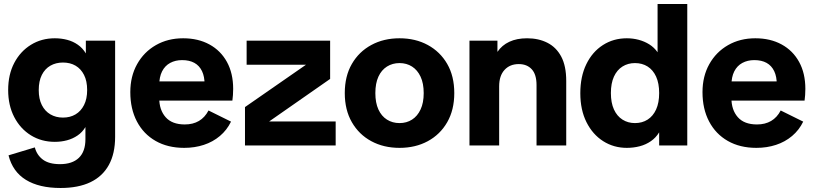

<svg xmlns="http://www.w3.org/2000/svg" viewBox="-20 -725 4058 957"><path d="M281.8 212Q175.2 212 109.1 171.4Q43 130.8 22.5 49.3L153.6 9.7Q163.6 48.1 194 70.7Q224.4 93.2 278.7 93.2Q340.4 93.2 373.1 61.7Q405.8 30.1 405.8 -31.2V-91.7Q390.7 -66.1 366.7 -49.8Q342.8 -33.4 314 -25.7Q285.2 -18 253.2 -18Q186.6 -18 134 -50.5Q81.4 -83.1 51 -141.4Q20.7 -199.7 20.7 -276.2Q20.7 -353.5 51 -411.3Q81.4 -469.1 134 -501.6Q186.6 -534.2 253.2 -534.2Q285.4 -534.2 314.8 -526.5Q344.1 -518.8 367.9 -502.1Q391.8 -485.5 407.9 -458.9V-522.2H553.8V-43.1Q553.8 40.5 522.5 97.3Q491.1 154.2 430.8 183.1Q370.5 212 281.8 212ZM293.8 -138.9Q329.7 -138.9 356.5 -154.9Q383.3 -170.8 398.8 -201.4Q414.4 -232 414.4 -276.2Q414.4 -321.2 398.8 -351.6Q383.3 -382.1 356.5 -397.7Q329.7 -413.3 293.8 -413.3Q258.6 -413.3 231.3 -397.7Q204 -382.1 188.5 -351.5Q173.1 -320.9 173.1 -275.9Q173.1 -232 188.5 -201.4Q204 -170.8 231.3 -154.9Q258.6 -138.9 293.8 -138.9Z M897.9 12Q816.2 12 755.8 -22.4Q695.3 -56.9 662.4 -119.6Q629.5 -182.2 629.5 -265.8Q629.5 -344.8 663.5 -405.4Q697.4 -466 757 -500.1Q816.6 -534.2 892.7 -534.2Q967.8 -534.2 1024 -503.4Q1080.2 -472.7 1111.2 -416.1Q1142.2 -359.6 1142.2 -282.1Q1142.2 -267.8 1141.1 -251.2Q1140 -234.6 1138.3 -223.7H699.2V-319.2H1044.3L999.7 -303.4Q1000 -343.1 986.9 -370.4Q973.8 -397.8 948.9 -411.6Q924 -425.4 887.8 -425.4Q854.2 -425.4 828.2 -411.4Q802.1 -397.3 787.8 -369.2Q773.6 -341.1 773.6 -299V-236.9Q773.6 -177.2 805.5 -141Q837.4 -104.7 901.1 -104.7Q941.9 -104.7 971.5 -122.1Q1001.2 -139.5 1019.3 -174.3L1131.5 -118.8Q1111.1 -76.7 1076.1 -47.2Q1041.1 -17.7 995.9 -2.9Q950.6 12 897.9 12Z M1201.1 0V-191.3L1505.4 -402.5H1209.3V-522.2H1625.5V-331.6L1321.5 -119.6H1653.1V0Z M1971.4 12Q1892.4 12 1830.7 -21.3Q1769 -54.6 1733.8 -115.9Q1698.5 -177.2 1698.5 -260.9Q1698.5 -345.4 1733.8 -406.3Q1769 -467.3 1830.7 -500.7Q1892.4 -534.2 1971.4 -534.2Q2050.7 -534.2 2112.3 -500.7Q2173.9 -467.3 2209.1 -406.3Q2244.3 -345.4 2244.3 -260.9Q2244.3 -177.2 2209.1 -115.9Q2173.9 -54.6 2112.3 -21.3Q2050.7 12 1971.4 12ZM1971.4 -111.5Q2006.6 -111.5 2033.7 -128.8Q2060.8 -146.1 2076.3 -179.4Q2091.9 -212.6 2091.9 -260.9Q2091.9 -309.6 2076.3 -342.8Q2060.8 -376 2033.7 -393.3Q2006.6 -410.6 1971.4 -410.6Q1936.3 -410.6 1908.8 -393.3Q1881.3 -376 1866.1 -342.8Q1850.9 -309.6 1850.9 -260.9Q1850.9 -212.6 1866.1 -179.4Q1881.3 -146.1 1908.8 -128.8Q1936.3 -111.5 1971.4 -111.5Z M2654.3 0V-301.1Q2654.3 -354 2630.4 -379.8Q2606.5 -405.6 2565.8 -405.6Q2521.3 -405.6 2494.7 -376.5Q2468 -347.5 2468 -294.7V0H2320V-522.2H2459.4V-466.5Q2481.6 -499.5 2518.8 -516.8Q2556.1 -534.2 2607.1 -534.2Q2664.3 -534.2 2708.3 -511.9Q2752.4 -489.7 2777.4 -442.9Q2802.3 -396.1 2802.3 -321.5V0Z M3104.3 12Q3039.1 12 2986.5 -21.4Q2933.9 -54.8 2903.2 -116.1Q2872.5 -177.4 2872.5 -260.5Q2872.5 -343.6 2902.5 -405.1Q2932.5 -466.7 2985.1 -500.4Q3037.7 -534.2 3104.3 -534.2Q3135 -534.2 3163.5 -526.6Q3192.1 -519 3216.3 -503.9Q3240.5 -488.8 3257.6 -464.6V-705H3405.6V0H3265.5V-65.4Q3249.4 -38.8 3224.5 -21.5Q3199.5 -4.1 3168.8 3.9Q3138 12 3104.3 12ZM3144.9 -111.5Q3180.8 -111.5 3207.9 -128.8Q3235.1 -146.1 3250.3 -179.4Q3265.5 -212.6 3265.5 -261.2Q3265.5 -309.8 3250.3 -343.1Q3235.1 -376.3 3207.9 -393.5Q3180.8 -410.6 3144.9 -410.6Q3110 -410.6 3082.7 -393.5Q3055.3 -376.3 3040.1 -343.1Q3024.9 -309.8 3024.9 -261.2Q3024.9 -212.6 3040.1 -179.4Q3055.3 -146.1 3082.7 -128.8Q3110 -111.5 3144.9 -111.5Z M3749.9 12Q3668.2 12 3607.8 -22.4Q3547.3 -56.9 3514.4 -119.6Q3481.5 -182.2 3481.5 -265.8Q3481.5 -344.8 3515.5 -405.4Q3549.4 -466 3609 -500.1Q3668.6 -534.2 3744.7 -534.2Q3819.8 -534.2 3876 -503.4Q3932.2 -472.7 3963.2 -416.1Q3994.2 -359.6 3994.2 -282.1Q3994.2 -267.8 3993.1 -251.2Q3992 -234.6 3990.3 -223.7H3551.2V-319.2H3896.3L3851.7 -303.4Q3852 -343.1 3838.9 -370.4Q3825.8 -397.8 3800.9 -411.6Q3776 -425.4 3739.8 -425.4Q3706.2 -425.4 3680.2 -411.4Q3654.1 -397.3 3639.8 -369.2Q3625.6 -341.1 3625.6 -299V-236.9Q3625.6 -177.2 3657.5 -141Q3689.4 -104.7 3753.1 -104.7Q3793.9 -104.7 3823.5 -122.1Q3853.2 -139.5 3871.3 -174.3L3983.5 -118.8Q3963.1 -76.7 3928.1 -47.2Q3893.1 -17.7 3847.9 -2.9Q3802.6 12 3749.9 12Z"/></svg>

Font: TikTok Sans Light
Style: Regular
Weight: 300
Version: Version 4.000